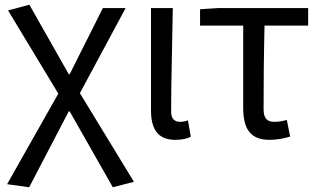

<svg xmlns="http://www.w3.org/2000/svg" viewBox="-20 -577 1349 810"><path d="M103 213 270 -107H274L456 213L545 190L317 -184L510 -543H414L274 -264H270L104 -557L14 -533L226 -182L10 200Z M720 13C751 13 770 7 785 0L773 -69C761 -65 750 -63 740 -63C717 -63 702 -75 702 -106C702 -237 707 -396 709 -543H617V-112C617 -32 646 13 720 13Z M1117 13C1151 13 1182 6 1204 -1L1190 -71C1172 -66 1155 -63 1137 -63C1107 -63 1092 -78 1092 -116C1092 -226 1093 -346 1096 -469H1280V-543H901L824 -538V-469H1006V-122C1006 -35 1035 13 1117 13Z"/></svg>

Font: Source Han Sans JP
Style: Regular
Weight: 400
Designer: Ryoko NISHIZUKA 西塚涼子 (kana, bopomofo & ideographs); Paul D. Hunt (Latin, Greek & Cyrillic); Sandoll Communications 산돌커뮤니
Foundry: Adobe
Version: Version 2.004;hotconv 1.0.118;makeotfexe 2.5.65603